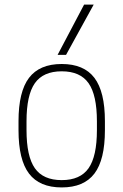

<svg xmlns="http://www.w3.org/2000/svg" viewBox="-20 -810 540 840"><path d="M250 10Q153 10 107 -50.5Q61 -111 61 -240V-280Q61 -409 107 -469.5Q153 -530 250 -530Q347 -530 393 -469.5Q439 -409 439 -280V-240Q439 -111 393 -50.5Q347 10 250 10ZM250 -22Q331 -22 367.5 -74Q404 -126 404 -241V-279Q404 -394 367.5 -446Q331 -498 250 -498Q169 -498 132.5 -446Q96 -394 96 -279V-241Q96 -126 132.5 -74Q169 -22 250 -22ZM269 -570H232L348 -790H390Z"/></svg>

Font: M PLUS Code Latin ExtraLight
Style: Regular
Weight: 250
Designer: Coji Morishita
Foundry: UNDERFOREST DESIGN
Version: Version 1.002; ttfautohint (v1.8.3)